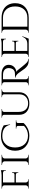

<svg xmlns="http://www.w3.org/2000/svg" viewBox="1770 -2426 670 4249"><g transform="rotate(-90 2104.5 -301.0)"><path d="M452 -518Q452 -552 423 -565Q413 -569 402 -569H191V-315H365Q385 -315 395 -327Q405 -339 405 -357V-370H417V-230H405V-243Q405 -267 389 -278Q380 -284 367 -285H191V-64Q192 -37 215 -20Q230 -10 250 -10H264V0H55V-10H69Q93 -10 110 -25.5Q127 -41 128 -63V-538Q127 -569 99 -583Q85 -590 69 -590H55V-600H191H350Q379 -600 414 -605Q449 -610 463 -616V-502L452 -503Z M592 -10Q619 -10 639 -26Q659 -42 659 -64V-536Q659 -558 639 -574Q619 -590 591 -590H578V-600H804V-590H791Q764 -590 744.5 -575Q725 -560 723 -538V-63Q724 -41 744 -25.5Q764 -10 791 -10H804L805 0H578V-10Z M1455 -554 1477 -412H1468Q1447 -500 1386.5 -542Q1326 -584 1215.5 -584Q1105 -584 1035.5 -507.5Q966 -431 966 -300Q966 -169 1036 -92.5Q1106 -16 1229.5 -16Q1353 -16 1442 -103L1443 -236Q1444 -254 1431.5 -264.5Q1419 -275 1397 -275H1383V-285H1566V-275H1552Q1507 -275 1507 -235V-115Q1465 -63 1391.5 -24.5Q1318 14 1222 14Q1073 13 983.5 -71.5Q894 -156 894 -300.5Q894 -445 983.5 -529.5Q1073 -614 1214.5 -614Q1356 -614 1455 -554Z M2251 -590H2236Q2209 -590 2195 -569Q2189 -560 2188 -548V-211Q2188 -107 2121.5 -46.5Q2055 14 1939 14Q1823 14 1756 -46Q1689 -106 1689 -210V-547Q1689 -565 1675 -577.5Q1661 -590 1641 -590H1626V-600H1816V-590H1801Q1781 -590 1767 -577.5Q1753 -565 1753 -547V-222Q1753 -125 1802.5 -69Q1852 -13 1942.5 -13Q2033 -13 2087.5 -66Q2142 -119 2142 -211V-547Q2141 -566 2127.5 -578Q2114 -590 2094 -590H2079V-600H2251Z M2528 -569H2475V-64Q2476 -33 2503 -17Q2516 -10 2532 -10H2545L2546 0H2341V-10H2355Q2378 -10 2394.5 -25.5Q2411 -41 2411 -63V-538Q2411 -560 2394.5 -575Q2378 -590 2355 -590H2341V-600H2592Q2686 -600 2740.5 -557Q2795 -514 2795 -444Q2795 -374 2751 -327Q2707 -280 2639 -273Q2671 -259 2716 -195Q2715 -195 2750.5 -151Q2786 -107 2807.5 -82.5Q2829 -58 2843 -45Q2880 -10 2928 -10V0H2897Q2818 0 2773 -31Q2739 -54 2711 -88Q2705 -96 2660.5 -158.5Q2616 -221 2613 -225Q2559 -292 2512 -292V-302Q2629 -302 2653 -314Q2686 -331 2698 -350Q2723 -390 2723 -438Q2723 -499 2687 -532Q2651 -565 2590 -568Q2563 -569 2528 -569Z M2982 -10Q3006 -10 3022.5 -25.5Q3039 -41 3040 -63V-538Q3040 -560 3023 -575Q3006 -590 2982 -590H2968V-600H3260Q3301 -600 3332 -606Q3363 -612 3372 -616V-502L3361 -503V-518Q3361 -539 3347 -554Q3333 -569 3311 -569H3103V-315H3274Q3294 -315 3304.5 -327Q3315 -339 3315 -357V-370H3326V-230H3315V-243Q3315 -271 3294 -281Q3286 -284 3277 -285H3103V-31H3260Q3306 -31 3337.5 -47Q3369 -63 3385.5 -85Q3402 -107 3419 -143H3429L3374 0H2968V-10Z M4159 -300Q4159 -161 4072.5 -80.5Q3986 0 3838 0H3504V-10H3517Q3541 -10 3557 -26Q3573 -42 3574 -64V-536Q3573 -560 3556.5 -575Q3540 -590 3516 -590H3504V-600H3838Q3936 -600 4008.5 -564Q4081 -528 4120 -460Q4159 -392 4159 -300ZM3639 -570V-30H3838Q3953 -30 4020 -102.5Q4087 -175 4087 -300Q4087 -425 4020 -497.5Q3953 -570 3838 -570Z"/></g></svg>

Font: Cinzel
Style: Regular
Weight: 400
Designer: Natanael Gama
Version: Version 1.001;PS 001.001;hotconv 1.0.56;makeotf.lib2.0.21325